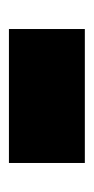

<svg xmlns="http://www.w3.org/2000/svg" viewBox="90 -504 210 430"><g transform="rotate(-90 195.0 -289.0)"><path d="M45 -204H345V-374H45Z"/></g></svg>

Font: Chess Sans Black
Style: Regular
Weight: 900
Designer: Wolf Bōese
Foundry: Wolf Bōese
Version: Version 7.223;Glyphs 3.3 (3306)